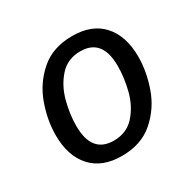

<svg xmlns="http://www.w3.org/2000/svg" viewBox="-126 -674 831 821"><g transform="rotate(-30 289.0 -263.5)"><path d="M52 -206Q52 -280 79.5 -356.5Q107 -433 168 -486Q229 -539 325 -539Q422 -539 474 -481Q526 -423 526 -321Q526 -248 499 -171.5Q472 -95 411 -41.5Q350 12 254 12Q157 12 104.5 -46Q52 -104 52 -206ZM430 -331Q430 -465 322 -465Q259 -465 220 -421.5Q181 -378 164.5 -316.5Q148 -255 148 -196Q148 -62 257 -62Q320 -62 359 -105.5Q398 -149 414 -210.5Q430 -272 430 -331Z"/></g></svg>

Font: Fira Sans
Style: Italic
Weight: 400
Italic angle: -8°
Designer: bBox Type GmbH & Carrois Corporate GbR & Edenspiekermann AG
Foundry: bBox Type GmbH & Carrois Corporate GbR & Edenspiekermann AG
Version: Version 4.301